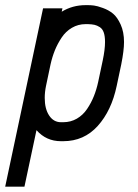

<svg xmlns="http://www.w3.org/2000/svg" viewBox="-63 -532 533 740"><path d="M341.8 -370.1Q341.8 -392.6 336.9 -406.7Q332 -420.9 321.5 -427.5Q311 -434.1 301.3 -436.3Q291.5 -438.5 275.9 -439H267.1Q238.3 -439 214.4 -425Q190.4 -411.1 174.6 -387.2Q158.7 -363.3 148.4 -337.9Q138.2 -312.5 131.8 -283.7L114.3 -200.7Q109.4 -176.8 109.4 -154.8Q109.4 -112.3 126.5 -86.7Q143.6 -61 171.9 -61H180.7Q209.5 -61 233.2 -74.7Q256.8 -88.4 272.7 -112.1Q288.6 -135.7 298.8 -161.4Q309.1 -187 315.4 -216.3L333 -299.3Q341.8 -341.3 341.8 -370.1ZM31.2 187.5H-43L103 -500H177.7L174.8 -486.8Q216.3 -512.2 267.1 -512.2H275.9Q286.6 -512.2 299.1 -510.7Q311.5 -509.3 333.7 -501.2Q356 -493.2 372.6 -479.5Q389.2 -465.8 402.1 -437.3Q415 -408.7 415 -370.1Q415 -337.4 404.3 -283.7L386.7 -200.7Q366.7 -105.5 313.7 -46.6Q260.7 12.2 180.7 12.2H171.9Q115.2 12.2 77.6 -30.3Z"/></svg>

Font: Anka/Coder Narrow
Style: Italic
Weight: 400
Width: 3
Italic angle: -12°
Monospace: yes
Version: Version 001.100